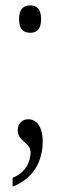

<svg xmlns="http://www.w3.org/2000/svg" viewBox="-20 -541 234 715"><path d="M93 -419C115 -419 133 -430 133 -470C133 -509 115 -521 93 -521C69 -521 51 -509 51 -470C51 -430 69 -419 93 -419ZM27 154C108 123 139 55 139 -14C139 -71 115 -97 85 -97C63 -97 46 -81 46 -56C46 -13 94 -11 94 26C94 62 74 103 27 121Z"/></svg>

Font: Noto Serif Bengali ExtraCondensed Light
Style: Regular
Weight: 300
Width: 2
Designer: Juan Bruce, Universal Thirst, Indian Type Foundry and the Monotype Design Team.
Foundry: Monotype Imaging Inc.
Version: Version 2.003